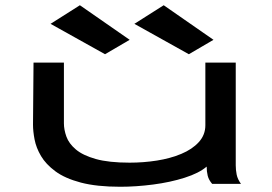

<svg xmlns="http://www.w3.org/2000/svg" viewBox="-20 -702 1040 733"><path d="M439 11Q349 11 288.5 -5Q228 -21 191.5 -48Q155 -75 136.5 -106.5Q118 -138 112 -169.5Q106 -201 106 -226L108 -463H224V-231Q224 -207 233.5 -180.5Q243 -154 269.5 -131.5Q296 -109 345.5 -95Q395 -81 475 -81Q528 -81 579 -89Q630 -97 672 -114.5Q714 -132 739 -159.5Q764 -187 764 -224V-463H880V-71Q880 -53 883.5 -35.5Q887 -18 900 0H790Q777 -15 773 -31Q769 -47 769 -66Q740 -41 685 -23.5Q630 -6 564.5 2.5Q499 11 439 11ZM381 -495 173 -611 285 -682 475 -550ZM701 -495 493 -611 605 -682 795 -550Z"/></svg>

Font: Inconsolata UltraExpanded SemiBold
Style: Regular
Weight: 600
Width: 9
Monospace: yes
Designer: Raph Levien, Cyreal, Brenton Simpson
Foundry: Raph Levien, Cyreal, Google
Version: Version 3.001; ttfautohint (v1.8.2.53-6de2)